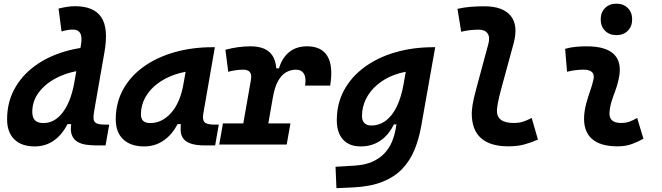

<svg xmlns="http://www.w3.org/2000/svg" viewBox="-20 -776 3556 1031"><path d="M166.5 10.3Q95.7 10.3 56.9 -27.8Q18.1 -65.9 18.1 -135.3Q18.1 -224.6 56.9 -296.9Q95.7 -369.1 165.5 -420.7Q235.4 -472.2 328.9 -499.8Q422.4 -527.3 532.2 -527.3H541L462.4 -401.9Q376 -398.4 305.9 -368.2Q235.8 -337.9 194.6 -287.8Q153.3 -237.8 153.3 -175.3Q153.3 -144.5 168 -129.9Q182.6 -115.2 212.9 -115.2Q272.5 -115.2 315.4 -170.4Q358.4 -225.6 377.9 -325.7L375.5 -109.4H318.8L369.6 -185.1Q346.2 -92.3 293.2 -41Q240.2 10.3 166.5 10.3ZM499 4.9Q471.2 4.9 443.8 1.2Q416.5 -2.4 395.5 -14.9Q374.5 -27.3 365.2 -52.7Q356 -78.1 364.3 -122.1L373.5 -302.2L414.1 -530.8Q422.4 -575.7 411.4 -596.4Q400.4 -617.2 371.6 -617.2Q356.4 -617.2 342 -614.7Q327.6 -612.3 310.5 -606.9L294.4 -730Q316.4 -735.4 338.6 -739Q360.8 -742.7 383.3 -742.7Q483.9 -742.7 523.7 -683.8Q563.5 -625 541 -496.6L485.8 -180.7Q481 -153.3 482.4 -137.2Q483.9 -121.1 498 -114Q512.2 -106.9 545.9 -106.9H566.4L546.9 4.9Z M754.9 10.3Q681.6 10.3 641.6 -27.8Q601.6 -65.9 601.6 -135.3Q601.6 -223.1 640.6 -294.7Q679.7 -366.2 750.2 -417Q820.8 -467.8 915.5 -495.1Q1010.3 -522.5 1121.6 -522.5H1133.8L1071.8 -166.5Q1065.9 -132.3 1078.6 -119.6Q1091.3 -106.9 1131.3 -106.9H1154.8L1135.3 4.9H1082Q1028.8 4.9 1000.2 -6.6Q971.7 -18.1 960.9 -36.9Q950.2 -55.7 950 -77.9Q949.7 -100.1 952.6 -122.1L984.9 -109.4H928.2L959 -175.3Q933.6 -86.9 879.9 -38.3Q826.2 10.3 754.9 10.3ZM786.6 -115.2Q850.6 -115.2 899.2 -170.2Q947.8 -225.1 965.3 -325.7L990.2 -467.3L1037.1 -397Q974.1 -394.5 919.4 -375.7Q864.7 -356.9 823.7 -325.4Q782.7 -293.9 759.8 -252.2Q736.8 -210.4 736.8 -162.1Q736.8 -138.2 749 -126.7Q761.2 -115.2 786.6 -115.2Z M1266.6 0 1327.1 -345.2Q1332.5 -374 1322.5 -387.9Q1312.5 -401.9 1285.2 -401.9Q1248 -401.9 1205.6 -390.6L1190.4 -508.8Q1225.1 -518.1 1258.5 -522.7Q1292 -527.3 1325.2 -527.3Q1411.1 -527.3 1443.4 -476.8Q1475.6 -426.3 1458 -325.7L1400.9 0ZM1157.2 0 1177.2 -113.3H1539.6L1519.5 0ZM1444.8 -249.5 1451.2 -409.2H1478Q1495.1 -465.8 1533.2 -496.6Q1571.3 -527.3 1628.9 -527.3Q1707 -527.3 1738.5 -473.9Q1770 -420.4 1752.9 -316.4H1618.2Q1625 -357.9 1611.8 -379.9Q1598.6 -401.9 1568.8 -401.9Q1541 -401.9 1516.1 -387.7Q1491.2 -373.5 1472.7 -340.1Q1454.1 -306.6 1444.8 -249.5Z M1786.6 234.4 1781.7 119.6 1884.3 113.3Q1940.4 109.9 1979.5 92.3Q2018.6 74.7 2044.2 47.6Q2069.8 20.5 2084 -13.2Q2098.1 -46.9 2104.5 -82.5L2169.4 -450.7L2313 -522.5H2316.9L2241.7 -98.1Q2229.5 -29.3 2205.6 28.8Q2181.6 86.9 2140.1 130.6Q2098.6 174.3 2033.7 200.2Q1968.8 226.1 1874.5 230.5ZM2211.4 -396Q2150.9 -393.6 2098.6 -374.3Q2046.4 -355 2007.1 -322Q1967.8 -289.1 1945.8 -245.8Q1923.8 -202.6 1923.8 -152.3Q1923.8 -128.4 1936.8 -115.2Q1949.7 -102.1 1973.1 -102.1Q2016.6 -102.1 2051.3 -127.7Q2085.9 -153.3 2110.4 -203.4Q2134.8 -253.4 2147.5 -325.7L2150.9 -345.2L2212.4 -304.2L2155.8 -107.9H2079.6L2112.8 -155.8Q2089.8 -76.7 2039.1 -33.2Q1988.3 10.3 1917 10.3Q1855.5 10.3 1822 -26.6Q1788.6 -63.5 1788.6 -130.4Q1788.6 -219.7 1827.6 -291.7Q1866.7 -363.8 1937.3 -415.5Q2007.8 -467.3 2102.3 -494.9Q2196.8 -522.5 2307.6 -522.5H2316.4Z M2710 9.8Q2612.3 9.8 2562.7 -34.4Q2513.2 -78.6 2513.2 -167.5Q2513.2 -183.1 2517.8 -213.9Q2522.5 -244.6 2537.6 -300.3L2602.5 -540.5Q2612.3 -577.6 2597.7 -597.2Q2583 -616.7 2550.8 -616.7Q2527.3 -616.7 2503.7 -614Q2480 -611.3 2456.5 -605.5L2436.5 -728.5Q2472.7 -736.8 2508.8 -739.5Q2544.9 -742.2 2581.1 -742.2Q2680.2 -742.2 2722.4 -690.9Q2764.6 -639.6 2737.3 -540.5L2671.9 -300.3Q2657.7 -248 2653.1 -220.7Q2648.4 -193.4 2648.4 -182.1Q2647.5 -115.7 2738.8 -115.7Q2765.6 -115.7 2786.1 -121.8Q2806.6 -127.9 2835 -142.6L2868.7 -26.4Q2834.5 -11.2 2796.6 -0.7Q2758.8 9.8 2710 9.8Z M3290 -587.4Q3252.4 -587.4 3229 -610.8Q3205.6 -634.3 3205.6 -671.9Q3205.6 -709.5 3229 -732.9Q3252.4 -756.3 3290 -756.3Q3327.6 -756.3 3351.1 -732.9Q3374.5 -709.5 3374.5 -671.9Q3374.5 -634.3 3351.1 -610.8Q3327.6 -587.4 3290 -587.4ZM3401.4 -142.6 3435.1 -31.2Q3405.3 -14.2 3372.1 -2.2Q3338.9 9.8 3295.9 9.8Q3202.1 9.8 3157 -31.7Q3111.8 -73.2 3116.7 -153.3Q3119.1 -188 3128.2 -221.2Q3137.2 -254.4 3148.2 -285.6Q3159.2 -316.9 3166 -345.2Q3173.3 -373 3160.2 -387.5Q3147 -401.9 3114.3 -401.9Q3067.9 -401.9 3024.9 -390.6L3014.6 -513.7Q3043.5 -522 3072.3 -524.7Q3101.1 -527.3 3129.9 -527.3Q3237.3 -527.3 3280 -481.4Q3322.8 -435.5 3300.8 -345.2Q3293.5 -313.5 3283 -285.9Q3272.5 -258.3 3263.9 -231Q3255.4 -203.6 3252.9 -172.4Q3249 -115.7 3314.9 -115.7Q3339.4 -115.7 3357.7 -121.8Q3376 -127.9 3401.4 -142.6Z"/></svg>

Font: Cascadia Code PL
Style: Italic
Weight: 400
Italic angle: -10°
Monospace: yes
Designer: Aaron Bell
Foundry: Saja Typeworks
Version: Version 2404.023